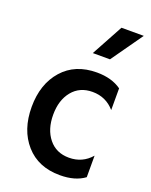

<svg xmlns="http://www.w3.org/2000/svg" viewBox="-143 -827 719 914"><g transform="rotate(20 217.0 -370.0)"><path d="M224 -590 311 -750H424L311 -590ZM275 10Q165 10 101.5 -62Q38 -134 38 -250Q38 -366 101.5 -438Q165 -510 275 -510Q350 -510 399 -475V-365Q355 -416 287 -416Q222 -416 184.5 -370Q147 -324 147 -250Q147 -176 184.5 -129.5Q222 -83 287 -83Q355 -83 399 -134V-25Q352 10 275 10Z"/></g></svg>

Font: Orkney Medium
Style: Regular
Weight: 500
Designer: Samuel Oakes and Alfredo Marco Pradil
Foundry: Alfredo Marco Pradil
Version: 1.0; ttfautohint (v1.5)